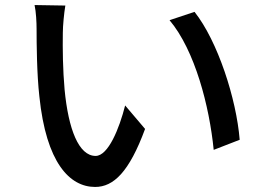

<svg xmlns="http://www.w3.org/2000/svg" viewBox="-20 -727 1040 761"><path d="M239 -705 117 -707C123 -680 125 -638 125 -613C125 -553 126 -433 136 -345C163 -82 256 14 357 14C430 14 492 -45 555 -216L476 -309C453 -218 409 -109 359 -109C292 -109 251 -215 236 -372C229 -450 228 -534 229 -597C229 -624 234 -676 239 -705ZM751 -680 652 -647C753 -527 810 -305 827 -133L930 -173C917 -335 843 -564 751 -680Z"/></svg>

Font: Noto Sans CJK HK Medium
Style: Regular
Weight: 500
Designer: Ryoko NISHIZUKA 西塚涼子 (kana, bopomofo & ideographs); Paul D. Hunt (Latin, Greek & Cyrillic); Sandoll Communications 산돌커뮤니
Foundry: Adobe
Version: Version 2.004;hotconv 1.0.118;makeotfexe 2.5.65603